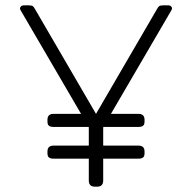

<svg xmlns="http://www.w3.org/2000/svg" viewBox="-20 -700 720 720"><path d="M313 -23V-105H181Q169 -105 163.5 -109.5Q158 -114 158 -125V-132Q158 -154 181 -154H313V-223L312 -224H181Q169 -224 163.5 -228.5Q158 -233 158 -244V-251Q158 -273 181 -273H284L57 -662Q55 -666 55 -668Q55 -673 59 -676.5Q63 -680 69 -680H88Q99 -680 103.5 -676.5Q108 -673 113 -663L340 -273L567 -663Q572 -673 576.5 -676.5Q581 -680 592 -680H611Q619 -680 623 -674.5Q627 -669 623 -662L396 -273H499Q522 -273 522 -251V-244Q522 -233 516.5 -228.5Q511 -224 499 -224H368L367 -222V-154H499Q522 -154 522 -132V-125Q522 -114 516.5 -109.5Q511 -105 499 -105H367V-23Q367 0 344 0H336Q313 0 313 -23Z"/></svg>

Font: Mitr ExtraLight
Style: Regular
Weight: 275
Designer: Thanarat Vachiruckul
Foundry: Cadson Demak Co.,Ltd.
Version: Version 1.001